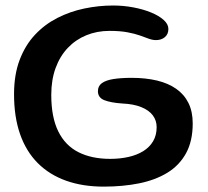

<svg xmlns="http://www.w3.org/2000/svg" viewBox="-20 -642 760 700"><path d="M358.2 38.4Q281.4 38.4 220.9 16.8Q160.3 -4.8 117.9 -47.2Q75.4 -89.6 53.3 -152.6Q31.2 -215.6 31.2 -298.5Q31.2 -369.8 51.6 -423.5Q71.9 -477.2 107.4 -515.1Q142.9 -553 189.2 -576.6Q235.4 -600.1 287.5 -611Q339.6 -621.9 392.5 -621.9Q430.1 -621.9 465.9 -615.1Q501.8 -608.4 530.8 -596.5Q559.7 -584.6 576.8 -569.2Q593.9 -553.8 593.9 -536.4Q593.9 -517.3 581 -506.5Q568.2 -495.8 548.6 -495.8Q536.4 -495.8 522.6 -500.8Q508.8 -505.9 490.2 -512.6Q471.6 -519.2 444.7 -524.3Q417.8 -529.4 379.2 -529.4Q333.6 -529.4 294.8 -513.5Q256.1 -497.7 227.4 -467.6Q198.7 -437.6 182.8 -394.2Q166.9 -350.9 166.9 -296Q166.9 -215 192.3 -163.3Q217.6 -111.7 265.9 -87.2Q314.2 -62.8 381.9 -62.8Q417.4 -62.8 448.1 -69.7Q478.9 -76.6 502 -90.8Q525.2 -105.1 538.1 -126.9Q551.1 -148.7 551.1 -178.4Q551.1 -203 536.9 -221.7Q522.8 -240.3 495 -251.5Q467.2 -262.8 426.4 -264.6Q384.6 -267.4 360.8 -276.6Q337 -285.7 337 -309.7Q337 -328.6 351.7 -339.1Q366.4 -349.6 394 -353.9Q421.6 -358.2 460 -358.2Q511 -358.2 552.2 -348.4Q593.3 -338.6 622.4 -318.2Q651.5 -297.9 667.1 -266.5Q682.6 -235.1 682.6 -192.2Q682.6 -127.9 658.4 -83.5Q634.1 -39.1 590.3 -12.3Q546.6 14.4 487.5 26.4Q428.4 38.4 358.2 38.4Z"/></svg>

Font: Gluten Thin
Style: Regular
Weight: 100
Designer: Tyler Finck
Foundry: Etcetera Type Company
Version: Version 1.300